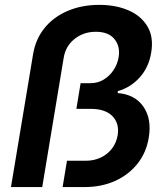

<svg xmlns="http://www.w3.org/2000/svg" viewBox="-20 -757 673 777"><path d="M24.4 0 113.8 -537.1Q124 -599.1 160.6 -644Q197.3 -689 254.4 -713.1Q311.5 -737.3 381.8 -737.3Q448.7 -737.3 500 -715.1Q551.3 -692.9 576.9 -649.7Q602.5 -606.4 591.8 -543.9Q582.5 -485.4 545.9 -444.3Q509.3 -403.3 457 -388.2L456.1 -380.4Q525.9 -375 560.3 -325.4Q594.7 -275.9 582 -199.7Q571.8 -138.2 535.6 -93.5Q499.5 -48.8 444.8 -24.4Q390.1 0 323.2 0H233.4L251 -106.4H326.2Q360.4 -106.4 387.7 -119.4Q415 -132.3 432.9 -155.5Q450.7 -178.7 456.1 -209Q463.9 -256.8 435.3 -286.6Q406.7 -316.4 347.7 -316.4H289.1L306.2 -420.4H346.2Q376 -420.4 399.9 -435.1Q423.8 -449.7 439.7 -473.6Q455.6 -497.6 460 -525.4Q467.3 -569.3 443.1 -598.9Q418.9 -628.4 367.7 -628.4Q318.4 -628.4 282 -599.6Q245.6 -570.8 237.8 -523.4L150.9 0Z"/></svg>

Font: Inter 20pt SemiBold
Style: Italic
Weight: 600
Italic angle: -9.3988°
Version: Version 4.001;git-66647c0bb